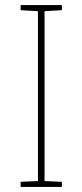

<svg xmlns="http://www.w3.org/2000/svg" viewBox="-20 -734 323 754"><path d="M223 0V-20L155 -23V-690L223 -694V-714H61V-694L129 -690V-23L61 -20V0Z"/></svg>

Font: Noto Sans Lao Thin
Style: Regular
Weight: 100
Designer: Monotype Design Team
Foundry: Monotype Imaging Inc.
Version: Version 2.003